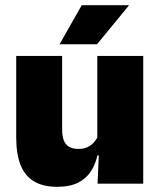

<svg xmlns="http://www.w3.org/2000/svg" viewBox="-20 -708 618 740"><path d="M219.5 -492.5V-209.5Q219.5 -186 225.2 -169Q231 -152 245 -143Q259 -134 283 -134Q302 -134 316.2 -140.5Q330.5 -147 340.8 -158Q351 -169 357 -182L384 -109H355.5Q348 -75 330.2 -47.5Q312.5 -20 281 -4Q249.5 12 199.5 12Q146 12 111 -9Q76 -30 59.2 -72.2Q42.5 -114.5 42.5 -179V-492.5ZM532 -492.5V0H356L361.5 -126.5L355 -144.5V-492.5ZM295 -688H476V-686L354 -537.5H210.5V-539Z"/></svg>

Font: Anek Odia Medium ExtraBold
Style: Regular
Weight: 800
Version: Version 1.003